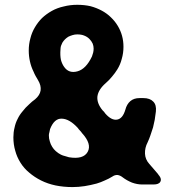

<svg xmlns="http://www.w3.org/2000/svg" viewBox="-20 -761 714 792"><path d="M632.8 -42Q632.8 -42 632.8 -41Q643.6 -29.3 643.6 -19.5Q643.6 -15.6 641.6 -11.7Q635.7 0 613.3 0Q597.7 0 566.4 0Q545.9 0 524.4 -7.8Q502.9 -16.6 486.3 -29.3Q476.6 -37.1 465.8 -39.1Q454.1 -40 444.3 -33.2Q428.7 -23.4 412.1 -16.6Q395.5 -8.8 378.9 -3.9Q353.5 2.9 329.1 6.8Q303.7 10.7 279.3 10.7Q242.2 10.7 209 3.9Q176.8 -2.9 149.4 -16.6Q122.1 -30.3 100.6 -48.8Q79.1 -66.4 64.5 -89.8Q49.8 -113.3 43 -138.7Q35.2 -165 35.2 -194.3Q35.2 -215.8 40 -234.4Q43.9 -253.9 52.7 -270.5Q60.5 -287.1 73.2 -301.8Q85 -317.4 100.6 -331.1Q106.4 -335.9 112.3 -341.8Q118.2 -346.7 125 -351.6Q144.5 -368.2 147.5 -387.7Q150.4 -408.2 136.7 -430.7Q131.8 -438.5 127 -447.3Q122.1 -456.1 118.2 -465.8Q108.4 -485.4 103.5 -507.8Q98.6 -529.3 98.6 -552.7Q98.6 -579.1 105.5 -603.5Q111.3 -627 124 -648.4Q136.7 -669.9 153.3 -686.5Q170.9 -703.1 193.4 -715.8Q215.8 -728.5 243.2 -734.4Q269.5 -741.2 298.8 -741.2Q328.1 -741.2 353.5 -735.4Q378.9 -728.5 400.4 -716.8Q421.9 -705.1 437.5 -689.5Q454.1 -673.8 465.8 -654.3Q477.5 -634.8 483.4 -613.3Q489.3 -591.8 489.3 -568.4Q489.3 -542 482.4 -518.6Q476.6 -495.1 463.9 -474.6Q454.1 -459 442.4 -445.3Q430.7 -430.7 416 -418Q385.7 -391.6 381.8 -363.3Q378.9 -335 403.3 -305.7Q406.2 -302.7 409.2 -299.8Q411.1 -296.9 414.1 -293Q439.5 -263.7 462.9 -267.6Q486.3 -271.5 497.1 -308.6Q502.9 -331.1 517.6 -343.8Q532.2 -356.4 555.7 -356.4Q560.5 -356.4 571.3 -356.4Q598.6 -356.4 612.3 -341.8Q626 -328.1 623 -300.8Q621.1 -283.2 618.2 -266.6Q615.2 -251 611.3 -235.4Q606.4 -218.8 600.6 -203.1Q595.7 -188.5 588.9 -173.8Q577.1 -151.4 578.1 -127Q579.1 -103.5 595.7 -85Q604.5 -74.2 614.3 -63.5Q623 -52.7 632.8 -42ZM264.6 -112.3Q264.6 -112.3 264.6 -112.3Q324.2 -102.5 341.8 -134.8Q359.4 -167 318.4 -211.9Q314.5 -217.8 309.6 -222.7Q304.7 -227.5 300.8 -233.4Q266.6 -270.5 235.4 -271.5Q204.1 -273.4 186.5 -228.5Q184.6 -221.7 183.6 -214.8Q181.6 -209 181.6 -202.1Q181.6 -189.5 185.5 -177.7Q188.5 -166 195.3 -155.3Q201.2 -145.5 210 -137.7Q219.7 -128.9 231.4 -123Q239.3 -119.1 248 -117.2Q255.9 -114.3 264.6 -112.3ZM359.4 -528.3Q359.4 -528.3 359.4 -528.3Q362.3 -536.1 364.3 -543.9Q366.2 -551.8 366.2 -560.5Q366.2 -571.3 362.3 -581.1Q357.4 -591.8 348.6 -600.6Q339.8 -609.4 327.1 -614.3Q315.4 -619.1 298.8 -619.1Q288.1 -619.1 279.3 -616.2Q269.5 -613.3 261.7 -609.4Q253.9 -604.5 248 -598.6Q242.2 -592.8 237.3 -585Q234.4 -578.1 231.4 -571.3Q229.5 -563.5 229.5 -556.6Q227.5 -532.2 231.4 -513.7Q236.3 -496.1 245.1 -484.4Q264.6 -457 299.8 -466.8Q335 -476.6 359.4 -528.3Z"/></svg>

Font: DeepSea
Style: Bold
Weight: 700
Designer: Stem
Version: Version 3.019;git-0a5106e0b